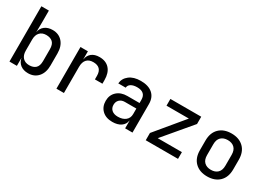

<svg xmlns="http://www.w3.org/2000/svg" viewBox="-11 -1458 3023 2195"><g transform="rotate(30 1500.0 -360.0)"><path d="M337 10Q275 10 235 -21Q195 -52 186 -107V0H88V-730H187V-572L185 -444Q194 -498 234.5 -529Q275 -560 337 -560Q419 -560 468 -504.5Q517 -449 517 -354V-196Q517 -101 468 -45.5Q419 10 337 10ZM302 -76Q357 -76 387.5 -104.5Q418 -133 418 -197V-353Q418 -417 387.5 -445.5Q357 -474 302 -474Q249 -474 218 -441Q187 -408 187 -348V-202Q187 -142 218 -109Q249 -76 302 -76Z M708 0V-550H806V-444H807Q815 -498 853.5 -529Q892 -560 956 -560Q1041 -560 1088 -507.5Q1135 -455 1135 -360V-312H1036V-359Q1036 -474 923 -474Q866 -474 836.5 -441Q807 -408 807 -347V0Z M1449 10Q1364 10 1314.5 -37.5Q1265 -85 1265 -162Q1265 -239 1316.5 -286Q1368 -333 1452 -333H1613V-375Q1613 -476 1501 -476Q1451 -476 1420.5 -457.5Q1390 -439 1388 -406H1290Q1295 -473 1351 -516.5Q1407 -560 1501 -560Q1602 -560 1657 -512Q1712 -464 1712 -377V0H1615V-101H1613Q1606 -50 1562.5 -20Q1519 10 1449 10ZM1475 -73Q1538 -73 1575.5 -103.5Q1613 -134 1613 -187V-260H1461Q1418 -260 1391.5 -234.5Q1365 -209 1365 -167Q1365 -124 1394 -98.5Q1423 -73 1475 -73Z M1887 0V-96L2190 -461H1895V-550H2302V-454L1994 -89H2313V0Z M2700 8Q2599 8 2539.5 -50Q2480 -108 2480 -212V-338Q2480 -442 2539.5 -500Q2599 -558 2700 -558Q2801 -558 2860.5 -500Q2920 -442 2920 -338V-212Q2920 -108 2860.5 -50Q2801 8 2700 8ZM2700 -79Q2756 -79 2788.5 -110.5Q2821 -142 2821 -203V-347Q2821 -408 2788.5 -439.5Q2756 -471 2700 -471Q2644 -471 2611.5 -439.5Q2579 -408 2579 -347V-203Q2579 -142 2611.5 -110.5Q2644 -79 2700 -79Z"/></g></svg>

Font: JetBrainsMono NFM Medium
Style: Regular
Weight: 500
Monospace: yes
Designer: Philipp Nurullin, Konstantin Bulenkov
Foundry: JetBrains
Version: Version 2.304; ttfautohint (v1.8.4.7-5d5b);Nerd Fonts 3.3.0